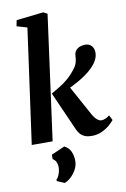

<svg xmlns="http://www.w3.org/2000/svg" viewBox="-113 -878 794 1214"><g transform="rotate(-10 284.0 -271.0)"><path d="M37 0 139 -736.5 72.5 -756 80 -794 254 -813.5 279.5 -800 171 0ZM421 9.5Q396.5 9.5 378.8 2.5Q361 -4.5 349.2 -17.2Q337.5 -30 329.5 -47.5L218.5 -298Q246 -314.5 272.5 -330.2Q299 -346 326 -368.5Q353 -391 380.5 -427Q395 -445.5 400.8 -465.2Q406.5 -485 407 -506Q408 -529 419.5 -542.2Q431 -555.5 447.5 -560.8Q464 -566 478.5 -566Q505.5 -566 520 -549.5Q534.5 -533 535 -509.5Q535.5 -487 527.8 -468.8Q520 -450.5 509 -436Q491.5 -413 466 -392.2Q440.5 -371.5 411.8 -354.2Q383 -337 356 -323.5Q329 -310 308 -300.5L321.5 -346.5L444.5 -122Q457 -100.5 471.5 -88.8Q486 -77 498.5 -77Q507.5 -77 522.2 -82.2Q537 -87.5 551 -99.5L567.5 -67Q558.5 -55 537.8 -36.8Q517 -18.5 487.2 -4.5Q457.5 9.5 421 9.5ZM200.5 272.5 153 252 153.5 241Q164 234 172.5 210Q181 186 180 162Q179.5 146 172.5 132.5Q165.5 119 151.5 111V82.5L237.5 45Q265.5 58.5 277.8 85Q290 111.5 290.5 142Q291.5 174 276 202Q260.5 230 239 248.8Q217.5 267.5 200.5 272.5Z"/></g></svg>

Font: Merriweather
Style: Bold Italic
Weight: 700
Italic angle: -7.8°
Version: Version 2.101